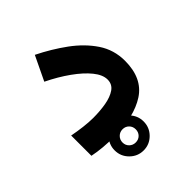

<svg xmlns="http://www.w3.org/2000/svg" viewBox="-189 -629 876 876"><g transform="rotate(-45 249.5 -191.0)"><path d="M133.8 44.4Q133.8 5.9 161.4 -21.5Q189 -48.8 227.5 -48.8Q266.1 -48.8 293.5 -21.5Q320.8 5.9 320.8 44.4Q320.8 83 293.5 110.6Q266.1 138.2 227.5 138.2Q189 138.2 161.4 110.6Q133.8 83 133.8 44.4ZM184.6 44.4Q184.6 62.5 197 74.7Q209.5 86.9 227.5 86.9Q246.1 86.9 258.1 74.7Q270 62.5 270 44.4Q270 25.9 257.8 13.7Q245.6 1.5 227.5 1.5Q209.5 1.5 197 13.9Q184.6 26.4 184.6 44.4ZM168.9 -129.4Q213.9 -129.4 252.7 -136.2Q291.5 -143.1 315.7 -159.9Q339.8 -176.8 339.8 -207Q339.8 -237.8 312 -272.2Q284.2 -306.6 236.3 -340.8Q188.5 -375 128.4 -404.3L184.6 -521.5Q256.8 -485.8 318.6 -440.7Q380.4 -395.5 418.5 -338.9Q456.5 -282.2 456.5 -211.4Q456.5 -99.1 381.3 -50Q306.2 -1 176.3 -1Q138.7 -1 105.7 -3.9Q72.8 -6.8 41.5 -13.2V-144Q73.2 -137.7 108.2 -133.5Q143.1 -129.4 168.9 -129.4Z"/></g></svg>

Font: Vazirmatn RD
Style: Bold
Weight: 700
Designer: Saber Rastikerdar
Foundry: Saber Rastikerdar
Version: Version 32.102